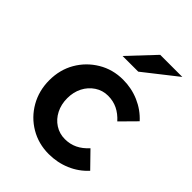

<svg xmlns="http://www.w3.org/2000/svg" viewBox="-212 -836 952 952"><g transform="rotate(45 263.5 -360.5)"><path d="M302 9Q230 9 171.5 -25.5Q113 -60 79 -119.5Q45 -179 45 -252Q45 -326 79 -384.5Q113 -443 171.5 -478Q230 -513 302 -513Q362 -513 415 -490Q468 -467 506 -425L428 -346Q402 -375 372 -389.5Q342 -404 306 -404Q268 -404 237 -383.5Q206 -363 188.5 -329Q171 -295 171 -252Q171 -209 188.5 -174.5Q206 -140 237 -120Q268 -100 306 -100Q342 -100 372 -114.5Q402 -129 428 -158L506 -78Q468 -36 415 -13.5Q362 9 302 9ZM217 -594 345 -730H500L327 -594Z"/></g></svg>

Font: Red Hat Text SemiBold
Style: Regular
Weight: 600
Designer: Pentagram, MCKL
Foundry: MCKL
Version: Version 1.030